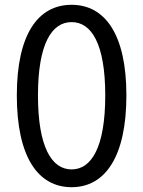

<svg xmlns="http://www.w3.org/2000/svg" viewBox="-20 -766 595 799"><path d="M278 13C417 13 506 -113 506 -369C506 -623 417 -746 278 -746C138 -746 50 -623 50 -369C50 -113 138 13 278 13ZM278 -61C195 -61 138 -154 138 -369C138 -583 195 -674 278 -674C361 -674 418 -583 418 -369C418 -154 361 -61 278 -61Z"/></svg>

Font: Noto Sans CJK JP
Style: Regular
Weight: 400
Designer: Ryoko NISHIZUKA 西塚涼子 (kana, bopomofo & ideographs); Paul D. Hunt (Latin, Greek & Cyrillic); Sandoll Communications 산돌커뮤니
Foundry: Adobe
Version: Version 2.004;hotconv 1.0.118;makeotfexe 2.5.65603